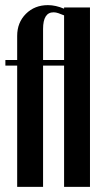

<svg xmlns="http://www.w3.org/2000/svg" viewBox="-20 -729 399 749"><path d="M47 -495V-589Q47 -641 81 -675Q115 -709 167 -709Q197 -709 230 -695V-700H331V0H230V-473H148V0H47V-473H1V-495ZM230 -495V-669Q218 -674 208 -677.5Q198 -681 189 -681Q148 -681 148 -616V-495Z"/></svg>

Font: Moniqa Extra Bold Narrow Heading
Style: Regular
Weight: 800
Width: 4
Designer: Rajesh Rajput
Foundry: Rajesh Rajput
Version: Version 1.000;December 15, 2022;FontCreator 14.0.0.2794 32-b